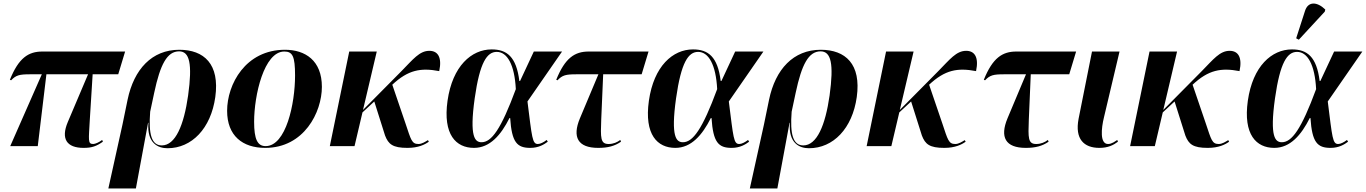

<svg xmlns="http://www.w3.org/2000/svg" viewBox="-20 -828 7740 1088"><path d="M38 0H194L243 -407H479L364 -136C324 -41 358 10 454 10C502 10 527 0 563 -25L559 -35C542 -22 520 -12 508 -12C476 -12 483 -35 489 -151L505 -407H650L689 -536H220C141 -536 86 -500 36 -376L43 -373C71 -402 89 -407 151 -407H217Z M594 240H750L819 -132H821C812 -15 877 12 929 12C1067 12 1175 -100 1200 -278C1226 -465 1136 -546 996 -546C841 -546 739 -436 703 -263L674 -122ZM897 -4C839 -4 821 -67 831 -195L854 -303C888 -463 927 -537 995 -537C1054 -537 1071 -468 1046 -287C1022 -118 974 -4 897 -4Z M1483 10C1703 10 1804 -192 1804 -336C1804 -485 1710 -546 1595 -546C1371 -546 1267 -350 1267 -200C1267 -59 1354 10 1483 10ZM1485 0C1439 0 1420 -39 1420 -138C1420 -288 1476 -536 1591 -536C1638 -536 1652 -509 1652 -400C1652 -241 1601 0 1485 0Z M1849 0H1989L2034 -191L2101 -253L2162 -60C2181 -11 2205 10 2289 10C2351 10 2388 -9 2410 -25L2405 -34C2390 -25 2371 -12 2351 -12C2313 -12 2309 -36 2278 -128L2203 -348C2293 -432 2364 -445 2469 -425C2486 -505 2460 -540 2413 -540C2357 -540 2321 -492 2254 -424L2037 -205L2115 -536H1959Z M2666 10C2756 10 2819 -63 2867 -159H2871C2880 -21 2910 10 2985 10C3033 10 3064 -10 3084 -25L3078 -35C3061 -22 3042 -12 3028 -12C2996 -12 2995 -47 2969 -253L3165 -536H3005L2927 -369H2923C2906 -507 2852 -548 2766 -548C2652 -548 2544 -454 2516 -257C2489 -65 2564 10 2666 10ZM2709 -22C2672 -22 2639 -50 2670 -271C2699 -476 2740 -534 2795 -534C2855 -534 2896 -460 2903 -323C2819 -95 2765 -22 2709 -22Z M3370 10C3424 10 3463 0 3499 -25L3495 -35C3478 -22 3456 -12 3429 -12C3382 -12 3383 -46 3387 -151L3398 -407H3616L3655 -536H3316C3237 -536 3182 -500 3132 -376L3139 -373C3167 -402 3185 -407 3247 -407H3371L3266 -157C3222 -51 3254 10 3370 10Z M3807 10C3897 10 3960 -63 4008 -159H4012C4021 -21 4051 10 4126 10C4174 10 4205 -10 4225 -25L4219 -35C4202 -22 4183 -12 4169 -12C4137 -12 4136 -47 4110 -253L4306 -536H4146L4068 -369H4064C4047 -507 3993 -548 3907 -548C3793 -548 3685 -454 3657 -257C3630 -65 3705 10 3807 10ZM3850 -22C3813 -22 3780 -50 3811 -271C3840 -476 3881 -534 3936 -534C3996 -534 4037 -460 4044 -323C3960 -95 3906 -22 3850 -22Z M4229 240H4385L4454 -132H4456C4447 -15 4512 12 4564 12C4702 12 4810 -100 4835 -278C4861 -465 4771 -546 4631 -546C4476 -546 4374 -436 4338 -263L4309 -122ZM4532 -4C4474 -4 4456 -67 4466 -195L4489 -303C4523 -463 4562 -537 4630 -537C4689 -537 4706 -468 4681 -287C4657 -118 4609 -4 4532 -4Z M4891 0H5031L5076 -191L5143 -253L5204 -60C5223 -11 5247 10 5331 10C5393 10 5430 -9 5452 -25L5447 -34C5432 -25 5413 -12 5393 -12C5355 -12 5351 -36 5320 -128L5245 -348C5335 -432 5406 -445 5511 -425C5528 -505 5502 -540 5455 -540C5399 -540 5363 -492 5296 -424L5079 -205L5157 -536H5001Z M5793 10C5847 10 5886 0 5922 -25L5918 -35C5901 -22 5879 -12 5852 -12C5805 -12 5806 -46 5810 -151L5821 -407H6039L6078 -536H5739C5660 -536 5605 -500 5555 -376L5562 -373C5590 -402 5608 -407 5670 -407H5794L5689 -157C5645 -51 5677 10 5793 10Z M6210 10C6259 10 6290 -6 6315 -25L6311 -35C6299 -27 6280 -12 6259 -12C6212 -12 6220 -99 6236 -164L6324 -536H6168L6092 -155C6070 -40 6122 10 6210 10Z M6384 0H6524L6569 -191L6636 -253L6697 -60C6716 -11 6740 10 6824 10C6886 10 6923 -9 6945 -25L6940 -34C6925 -25 6906 -12 6886 -12C6848 -12 6844 -36 6813 -128L6738 -348C6828 -432 6899 -445 7004 -425C7021 -505 6995 -540 6948 -540C6892 -540 6856 -492 6789 -424L6572 -205L6650 -536H6494Z M7340 -603 7487 -762 7490 -774C7445 -818 7393 -823 7375 -766L7325 -611ZM7201 10C7291 10 7354 -63 7402 -159H7406C7415 -21 7445 10 7520 10C7568 10 7599 -10 7619 -25L7613 -35C7596 -22 7577 -12 7563 -12C7531 -12 7530 -47 7504 -253L7700 -536H7540L7462 -369H7458C7441 -507 7387 -548 7301 -548C7187 -548 7079 -454 7051 -257C7024 -65 7099 10 7201 10ZM7244 -22C7207 -22 7174 -50 7205 -271C7234 -476 7275 -534 7330 -534C7390 -534 7431 -460 7438 -323C7354 -95 7300 -22 7244 -22Z"/></svg>

Font: Noto Serif Display
Style: Bold Italic
Weight: 700
Italic angle: -12°
Designer: Monotype Design Team
Foundry: Monotype Imaging Inc.
Version: Version 2.009